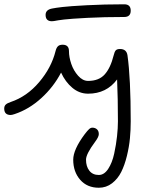

<svg xmlns="http://www.w3.org/2000/svg" viewBox="-54 -570 674 902"><path d="M-34.2 -60.1Q-34.2 -71.8 -27.1 -78.6Q-20 -85.4 -3.9 -90.8Q72.3 -116.2 129.9 -184.1Q187.5 -252 207 -330.1Q210.9 -345.7 218.3 -352.8Q225.6 -359.9 240.2 -359.9Q270 -359.9 270 -330.1Q270 -301.8 280.8 -270Q291.5 -238.3 313 -214.1Q334.5 -189.9 359.9 -189.9Q410.6 -189.9 438 -220.5Q465.3 -251 480 -310.1Q483.9 -326.7 489.7 -333.3Q495.6 -339.8 509.8 -339.8Q540.5 -339.8 544.9 -310.1Q560.1 -202.1 560.1 0Q560.1 40.5 556.4 79.8Q552.7 119.1 542.2 162.4Q531.7 205.6 515.6 237.8Q499.5 270 472.4 291Q445.3 312 410.2 312Q355.5 312 322.8 274.7Q290 237.3 290 180.2Q290 132.8 344.2 60.1Q356.9 43.5 364.5 36.6Q372.1 29.8 379.9 29.8Q393.1 29.8 401.6 37.6Q410.2 45.4 410.2 60.1Q410.2 73.2 392.1 97.2Q350.1 153.8 350.1 180.2Q350.1 211.9 365.7 231.9Q381.3 252 410.2 252Q435.5 252 454.3 223.4Q473.1 194.8 482.4 151.9Q491.7 108.9 495.8 70.3Q500 31.7 500 0Q500 -106.9 496.1 -196.8Q446.3 -129.9 359.9 -129.9Q318.8 -129.9 285.9 -157.5Q252.9 -185.1 232.9 -229Q197.8 -161.6 140.1 -109.1Q82.5 -56.6 15.1 -34.2Q2 -29.8 -3.9 -29.8Q-34.2 -29.8 -34.2 -60.1ZM160.2 -500Q160.2 -523.9 189.9 -529.8Q206.5 -533.2 239.5 -537.1Q272.5 -541 353.8 -545.4Q435.1 -549.8 529.8 -549.8Q560.1 -549.8 560.1 -520Q560.1 -490.2 529.8 -490.2Q435.1 -490.2 356.2 -486.1Q277.3 -481.9 247.1 -478.3Q216.8 -474.6 200.2 -471.2Q191.9 -470.2 189.9 -470.2Q160.2 -470.2 160.2 -500Z"/></svg>

Font: Pecita
Style: Book
Weight: 400
Width: 6
Version: Version 3.4.1